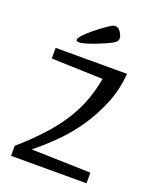

<svg xmlns="http://www.w3.org/2000/svg" viewBox="-132 -773 682 849"><g transform="rotate(20 209.0 -348.5)"><path d="M25 0ZM383 -516Q377 -440 350 -373.5Q323 -307 284 -249.5Q245 -192 197 -144Q149 -96 101 -58L380 -50V0H25V-47Q90 -104 136 -155Q182 -206 212.5 -255Q243 -304 261 -353.5Q279 -403 289 -458L47 -466V-516ZM135 -574Q132 -574 127 -575.5Q122 -577 122 -582Q122 -590 136.5 -605.5Q151 -621 171 -637.5Q191 -654 211.5 -669Q232 -684 244 -691Q254 -697 263 -697Q277 -697 288 -681Q299 -665 299 -651Q299 -637 281 -627Q271 -621 251 -612Q231 -603 209 -594.5Q187 -586 166.5 -580Q146 -574 135 -574Z"/></g></svg>

Font: Combo
Style: Regular
Weight: 400
Designer: Eduardo Rodriguez Tunni
Foundry: Eduardo Rodriguez Tunni
Version: Version 1.001